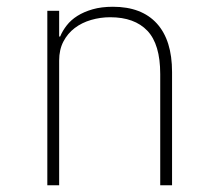

<svg xmlns="http://www.w3.org/2000/svg" viewBox="-20 -548 640 568"><path d="M120 0V-516H155V-440H158Q165 -457 177.5 -473Q190 -489 209 -501Q228 -513 254 -520.5Q280 -528 314 -528Q399 -528 444 -478.5Q489 -429 489 -335V0H454V-329Q454 -417 416 -457Q378 -497 306 -497Q277 -497 249.5 -489Q222 -481 201 -465Q180 -449 167.5 -425Q155 -401 155 -369V0Z"/></svg>

Font: IBM Plex Mono ExtLt
Style: Regular
Weight: 200
Monospace: yes
Designer: Mike Abbink, Paul van der Laan, Pieter van Rosmalen
Foundry: Bold Monday
Version: Version 2.3